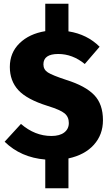

<svg xmlns="http://www.w3.org/2000/svg" viewBox="-20 -852 595 1035"><path d="M535 -204Q535 -126 486 -71.5Q437 -17 349 2V163H224V8Q92 -3 5 -88L93 -184Q168 -119 257 -119Q302 -119 326.5 -138Q351 -157 351 -189Q351 -222 328 -241Q305 -260 237 -281Q125 -316 79 -366Q33 -416 33 -491Q33 -568 85.5 -619Q138 -670 224 -684V-832H349V-683Q450 -667 517 -600L437 -507Q371 -561 294 -561Q214 -561 214 -505Q214 -477 238 -461.5Q262 -446 338 -421Q440 -389 487.5 -340Q535 -291 535 -204Z"/></svg>

Font: FiraGO ExtraBold
Style: Regular
Weight: 800
Designer: bBox Type
Foundry: bBox Type GmbH
Version: Version 1.001;PS 001.001;hotconv 1.0.88;makeotf.lib2.5.64775